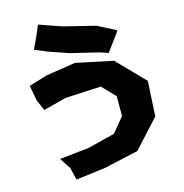

<svg xmlns="http://www.w3.org/2000/svg" viewBox="-87 -823 924 964"><g transform="rotate(-10 375.0 -341.0)"><path d="M169.9 -741.2 151.4 -683.6 127.9 -620.1 200.2 -597.7 302.7 -572.3 452.1 -549.8 495.1 -539.1 558.6 -643.6 458 -684.6 290 -710.9ZM76.2 -445.3 97.7 -367.2 127 -313.5 242.2 -354.5 426.8 -379.9 497.1 -318.4 505.9 -215.8 450.2 -134.8 312.5 -86.9 162.1 -57.6 205.1 -2.9 225.6 58.6 375 26.4 550.8 -29.3 669.9 -184.6 664.1 -367.2 514.6 -496.1 319.3 -519.5 168 -482.4Z"/></g></svg>

Font: MaokenAssortedSans-TC
Style: Regular
Weight: 500
Version: Version 0.83